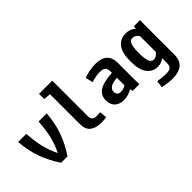

<svg xmlns="http://www.w3.org/2000/svg" viewBox="-61 -1153 1871 1871"><g transform="rotate(-45 875.0 -217.0)"><path d="M174.8 2Q109.4 -95.7 71.3 -198.2Q33.2 -300.8 21.5 -437.5H133.8Q142.6 -316.4 162.1 -240.2Q181.6 -164.1 218.8 -86.9Q255.9 -164.1 275.4 -240.2Q294.9 -316.4 303.7 -437.5H416Q404.3 -300.8 366.2 -198.2Q328.1 -95.7 262.7 2Z M679.7 -625V-133.8Q679.7 -105.5 694.3 -89.8Q709 -74.2 741.2 -74.2Q762.7 -74.2 792 -77.1L798.8 -1Q764.6 3.9 728.5 3.9Q655.3 3.9 612.8 -28.3Q570.3 -60.5 570.3 -135.7V-546.9L497.1 -553.7V-625Z M1041 3.9Q982.4 3.9 947.3 -28.3Q912.1 -60.5 912.1 -120.1Q912.1 -189.5 967.3 -225.1Q1022.5 -260.7 1144.5 -267.6V-278.3Q1144.5 -323.2 1127.4 -340.3Q1110.4 -357.4 1066.4 -357.4Q1037.1 -357.4 1007.3 -351.6Q977.5 -345.7 947.3 -335.9L929.7 -413.1Q1011.7 -443.4 1089.8 -443.4Q1171.9 -443.4 1212.9 -406.7Q1253.9 -370.1 1253.9 -292V-62.5L1255.9 0H1163.1L1156.2 -29.3Q1128.9 -13.7 1101.1 -4.9Q1073.2 3.9 1041 3.9ZM1077.1 -74.2Q1092.8 -74.2 1108.9 -79.1Q1125 -84 1144.5 -95.7V-199.2Q1080.1 -193.4 1052.7 -174.8Q1025.4 -156.2 1025.4 -125Q1025.4 -101.6 1038.1 -87.9Q1050.8 -74.2 1077.1 -74.2Z M1526.4 191.4Q1497.1 191.4 1459.5 187Q1421.9 182.6 1388.7 174.8L1399.4 102.5Q1469.7 113.3 1506.8 113.3Q1555.7 113.3 1573.2 98.1Q1590.8 83 1590.8 47.9V-24.4Q1571.3 -6.8 1549.8 0.5Q1528.3 7.8 1502.9 7.8Q1435.5 7.8 1393.1 -46.4Q1350.6 -100.6 1350.6 -218.8Q1350.6 -337.9 1393.6 -391.6Q1436.5 -445.3 1509.8 -445.3Q1538.1 -445.3 1563.5 -436.5Q1588.9 -427.7 1611.3 -406.2L1616.2 -437.5H1702.1L1700.2 -375V35.2Q1700.2 117.2 1654.3 154.3Q1608.4 191.4 1526.4 191.4ZM1526.4 -70.3Q1562.5 -70.3 1590.8 -109.4V-328.1Q1562.5 -367.2 1526.4 -367.2Q1505.9 -367.2 1492.7 -353.5Q1479.5 -339.8 1472.7 -307.6Q1465.8 -275.4 1465.8 -218.8Q1465.8 -162.1 1472.7 -129.9Q1479.5 -97.7 1492.7 -84Q1505.9 -70.3 1526.4 -70.3Z"/></g></svg>

Font: Sudo Variable
Style: Regular
Weight: 400
Monospace: yes
Designer: Jens Kutilek
Foundry: Jens Kutilek
Version: Version 0.040